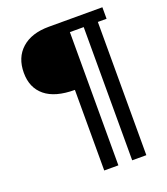

<svg xmlns="http://www.w3.org/2000/svg" viewBox="-157 -809 954 1097"><g transform="rotate(-20 320.0 -260.0)"><path d="M286 -310Q167 -310 106 -360Q45 -410 45 -501Q45 -594 104.5 -647Q164 -700 269 -700H595V-630H542V180H456V-630H372V180H286Z"/></g></svg>

Font: Niramit
Style: Regular
Weight: 400
Version: Version 1.000; ttfautohint (v1.6)